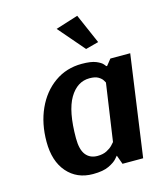

<svg xmlns="http://www.w3.org/2000/svg" viewBox="-112 -821 778 916"><g transform="rotate(-15 277.0 -363.5)"><path d="M356 -738 420 -591 356 -574 245 -703ZM484 0H382L366 -44H365Q365 -44 353.5 -30.5Q342 -17 313.5 -3Q285 11 234 11Q155 11 107 -44Q59 -99 59 -195Q59 -285 91.5 -356.5Q124 -428 182.5 -469.5Q241 -511 317 -511Q363 -511 387 -501Q411 -491 419.5 -480.5Q428 -470 428 -470H432L456 -500H554ZM277 -67Q304 -67 322.5 -76.5Q341 -86 351.5 -97Q362 -108 365 -112L406 -395Q405 -397 399 -407Q393 -417 378 -426Q363 -435 335 -435Q274 -435 236.5 -372Q199 -309 199 -175Q199 -119 219.5 -93Q240 -67 277 -67Z"/></g></svg>

Font: Arsenal SC
Style: Bold Italic
Weight: 700
Italic angle: -9.10001°
Designer: Andrij Shevchenko
Foundry: Stairsfor
Version: Version 2.001; ttfautohint (v1.8.4.7-5d5b)